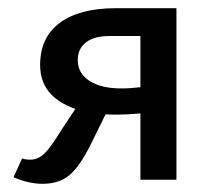

<svg xmlns="http://www.w3.org/2000/svg" viewBox="-20 -439 520 469"><path d="M263 -419H411V0H323V-162Q292 -159 259 -159Q245 -159 238 -160L202 -87Q176 -34 150.5 -12Q125 10 84 10Q50 10 13 -6L34 -52Q41 -49 54 -49Q73 -49 88.5 -64Q104 -79 131 -123L164 -173Q78 -203 78 -280Q78 -348 126.5 -383.5Q175 -419 263 -419ZM276 -223Q299 -223 323 -226V-351H247Q210 -351 190 -335.5Q170 -320 170 -292Q170 -260 198.5 -241.5Q227 -223 276 -223Z"/></svg>

Font: EauTestInfant Semibold
Style: Italic
Weight: 600
Italic angle: -12°
Designer: Christian Thalmann (Catharsis Fonts)
Version: Version 0.001;PS 000.001;hotconv 1.0.88;makeotf.lib2.5.64775